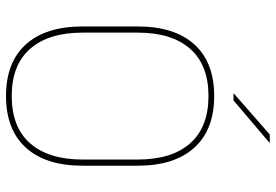

<svg xmlns="http://www.w3.org/2000/svg" viewBox="-153 -711 872 606"><g transform="rotate(90 283.0 -408.0)"><path d="M283 9Q176.5 9 120 -53.8Q63.5 -116.5 63.5 -232.5V-406.5Q63.5 -522.5 120 -585.2Q176.5 -648 283 -648Q389.5 -648 446.2 -585.2Q503 -522.5 503 -406.5V-232.5Q503 -116.5 446.2 -53.8Q389.5 9 283 9ZM283 -9Q381.5 -9 432.5 -67.2Q483.5 -125.5 483.5 -232.5V-407Q483.5 -514 432.5 -572Q381.5 -630 283 -630Q185 -630 134 -572Q83 -514 83 -407V-232.5Q83 -125.5 134 -67.2Q185 -9 283 -9ZM404.5 -823.5H430.5V-822.5L297 -709H274.5V-709.5Z"/></g></svg>

Font: Anek Bangla Thin
Style: Regular
Weight: 250
Designer: Sulekha Rajkumar (Bangla), Yesha Goshar (Latin)
Foundry: Ek Type
Version: Version 1.003